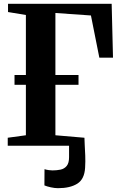

<svg xmlns="http://www.w3.org/2000/svg" viewBox="-20 -763 632 1005"><path d="M283.5 222Q266.5 222 246 217.5Q225.5 213 212.5 207.5L213 122.5Q223.5 126 236 127.5Q248.5 129 254.5 129Q277.5 129 297.2 124.8Q317 120.5 329.2 105.5Q341.5 90.5 341.5 59.5V0H20.5V-42L115.5 -55V-319H56V-370.5H115.5V-684.5L22 -700V-743H564.5L571.5 -461H500L456 -682L270 -695V-370.5H391V-319H270V-55L422 -42Q422 -28 423.5 -3.8Q425 20.5 426.2 51Q427.5 81.5 425.5 115Q422 175 384.5 198.5Q347 222 283.5 222Z"/></svg>

Font: Merriweather 72pt
Style: Bold
Weight: 700
Version: Version 2.100